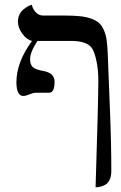

<svg xmlns="http://www.w3.org/2000/svg" viewBox="-20 -587 516 816"><path d="M189 -192.9H132.8Q122.1 -192.9 105.5 -186Q88.9 -179.2 79.1 -179.2Q49.8 -179.2 49.8 -237.8Q49.8 -322.8 116.2 -413.1Q94.2 -417.5 75.2 -443.4Q56.2 -469.2 56.2 -495.1Q56.2 -510.7 62.3 -523.9Q68.4 -537.1 77.1 -544.7Q85.9 -552.2 94.5 -557.6Q103 -563 109.4 -564.9L115.2 -566.9Q119.1 -548.3 132.1 -534.7Q145 -521 163.1 -521H250Q290.5 -521 317.9 -518.3Q345.2 -515.6 366.7 -508.1Q388.2 -500.5 400.6 -489.5Q413.1 -478.5 421.6 -458.7Q430.2 -439 433.3 -415.5Q436.5 -392.1 438 -356.9L446.8 -131.8Q453.1 15.6 453.1 140.1Q453.1 162.1 445.8 177.2Q438.5 192.4 426.8 198.5Q415 204.6 405.5 206.8Q396 209 386.2 209Q397.9 -157.2 397.9 -245.1Q397.9 -287.6 390.9 -323Q383.8 -358.4 374 -377Q355.5 -413.1 282.2 -413.1H139.2Q107.9 -365.2 107.9 -335.9Q107.9 -312.5 119.4 -301.8Q130.9 -291 165 -285.2Q211.9 -276.4 211.9 -240.2Q211.9 -192.9 189 -192.9Z"/></svg>

Font: Linear Smooth
Style: Regular
Weight: 400
Designer: Philipp H. Poll, Flanker
Foundry: Philipp H. Poll, reworked by Flanker
Version: Version 1.061 | FøM Fix